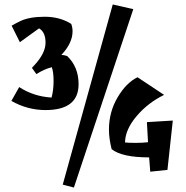

<svg xmlns="http://www.w3.org/2000/svg" viewBox="-20 -759 835 860"><path d="M261 68 485 -739 577 -718 311 81ZM134 -467Q184 -521 184 -568Q184 -615 155 -632Q139 -620 69 -570L32 -644Q57 -658 72 -665Q113 -684 180.5 -684Q248 -684 299 -652Q305 -636 305 -619Q305 -566 255 -513Q266 -513 281 -508Q332 -459 332 -382Q332 -266 184 -266Q103 -266 31 -307L66 -369Q130 -327 211 -322Q220 -356 220 -396Q220 -436 212 -458Q177 -449 143 -427L123 -455ZM540 -121Q556 -119 587 -119Q618 -119 643 -122L638 -212L754 -219L730 2L653 10L648 -54Q526 -54 480 -91Q468 -139 468 -178Q468 -257 506.5 -322.5Q545 -388 596 -413L715 -334Q643 -299 592 -239Q541 -179 540 -121Z"/></svg>

Font: Joti One
Style: Regular
Weight: 400
Designer: Eduardo Rodriguez Tunni
Foundry: Eduardo Rodriguez Tunni
Version: Version 1.001